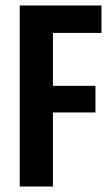

<svg xmlns="http://www.w3.org/2000/svg" viewBox="-20 -680 406 700"><path d="M52 0V-660H173V0ZM103 -270V-367H328V-270ZM103 -560V-660H350V-560Z"/></svg>

Font: Bricolage Grotesque 36pt Condensed SemiBold
Style: Regular
Weight: 600
Width: 3
Designer: Mathieu Triay
Foundry: Atelier Triay
Version: Version 1.001;gftools[0.9.33.dev8+g029e19f]